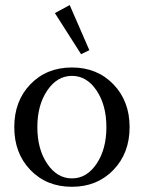

<svg xmlns="http://www.w3.org/2000/svg" viewBox="-20 -716 560 748"><path d="M295.9 -504.9 193.8 -665 251.5 -696.3 328.1 -520.5ZM260.3 11.7Q161.6 11.7 98.6 -53.5Q35.6 -118.7 35.6 -220.7Q35.6 -322.8 98.6 -387.9Q161.6 -453.1 260.3 -453.1Q358.4 -453.1 421.6 -387.7Q484.9 -322.3 484.9 -220.7Q484.9 -119.1 421.6 -53.7Q358.4 11.7 260.3 11.7ZM164.1 -77.9Q202.6 -21 260.3 -21Q317.9 -21 356.2 -77.9Q394.5 -134.8 394.5 -220.7Q394.5 -306.6 356.2 -363.5Q317.9 -420.4 260.3 -420.4Q202.6 -420.4 164.1 -363.5Q125.5 -306.6 125.5 -220.7Q125.5 -134.8 164.1 -77.9Z"/></svg>

Font: Elstob 10pt
Style: Regular
Weight: 400
Designer: Peter S. Baker
Version: Version 1.015